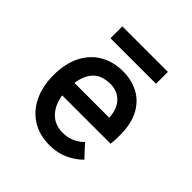

<svg xmlns="http://www.w3.org/2000/svg" viewBox="-184 -827 984 984"><g transform="rotate(45 308.0 -335.5)"><path d="M319 12Q243.5 12 189.8 -22.2Q136 -56.5 107.2 -117Q78.5 -177.5 78.5 -256Q78.5 -339.5 108.2 -399.2Q138 -459 191.8 -491Q245.5 -523 319 -523Q379 -523 428.8 -497Q478.5 -471 508 -417.2Q537.5 -363.5 537.5 -280Q537.5 -267.5 537 -250.8Q536.5 -234 534 -215H158.5V-304.5H435Q432.5 -351 414.8 -379Q397 -407 371.5 -419.2Q346 -431.5 319 -431.5Q246 -431.5 213 -385.8Q180 -340 180 -262Q180 -179.5 217 -130.2Q254 -81 320.5 -81Q353 -81 381.5 -92.2Q410 -103.5 435.5 -128.5L497 -62Q465 -29.5 420 -8.8Q375 12 319 12ZM151.5 -597V-683H481.5V-597Z"/></g></svg>

Font: Overpass Mono Light SemiBold
Style: Regular
Weight: 600
Monospace: yes
Version: Version 4.000